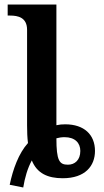

<svg xmlns="http://www.w3.org/2000/svg" viewBox="-20 -780 461 851"><path d="M23 39 83 51C90 8 102 -34 121 -69C144 -12 191 10 258 10C358 10 401 -45 401 -111C401 -183 353 -229 269 -229C255 -229 243 -228 230 -225V-760H14V-711H25C59 -711 100 -703 100 -648V-224C100 -195 101 -170 104 -146C63 -101 37 -29 23 39ZM281 -50C243 -50 230 -68 230 -167C241 -170 253 -172 266 -172C313 -172 336 -146 336 -111C336 -71 312 -50 281 -50Z"/></svg>

Font: Noto Serif SemiBold
Style: Regular
Weight: 600
Designer: Monotype Design Team
Foundry: Monotype Imaging Inc.
Version: Version 2.013